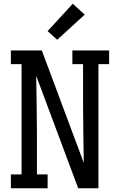

<svg xmlns="http://www.w3.org/2000/svg" viewBox="-20 -1004 640 1024"><path d="M38 0V-74H95V-662H38V-735H203L427 -135Q426 -211 424.5 -287.5Q423 -364 423 -441V-662H366V-735H562V-662H505V0H397L173 -600Q174 -524 175.5 -447.5Q177 -371 177 -294V-74H234V0ZM285 -792 234 -838 368 -984 432 -926Z"/></svg>

Font: Iosevka Curly Slab Extended
Style: Regular
Weight: 400
Width: 7
Monospace: yes
Designer: Belleve Invis
Foundry: Belleve Invis
Version: Version 11.1.0; ttfautohint (v1.8.3)